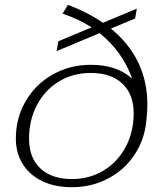

<svg xmlns="http://www.w3.org/2000/svg" viewBox="-20 -770 676 800"><path d="M594 -335Q594 -300 590 -271Q584 -192 542 -127.5Q500 -63 431 -26.5Q362 10 279 10Q209 10 156.5 -15Q104 -40 75 -86Q46 -132 46 -193Q46 -278 87 -348.5Q128 -419 199.5 -459.5Q271 -500 359 -500Q467 -500 531 -442Q490 -556 395 -632L216 -557L223 -598L362 -656Q307 -691 241 -713L263 -750Q347 -718 409 -675L550 -734L543 -693L442 -651Q517 -590 555.5 -510.5Q594 -431 594 -335ZM537 -298Q537 -377 490 -421.5Q443 -466 358 -466Q284 -466 225.5 -430.5Q167 -395 134 -332.5Q101 -270 101 -192Q101 -113 148 -68.5Q195 -24 280 -24Q353 -24 411.5 -59.5Q470 -95 503.5 -157.5Q537 -220 537 -298Z"/></svg>

Font: Fahkwang ExtraLight
Style: Italic
Weight: 275
Italic angle: -10°
Designer: Suppakit Chalermlarp | Katatrad Co.,Ltd.
Foundry: Cadson Demak Co.,Ltd.
Version: Version 1.000; ttfautohint (v1.6)